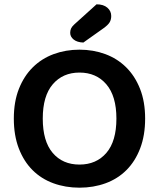

<svg xmlns="http://www.w3.org/2000/svg" viewBox="-20 -853 736 889"><path d="M652 -304Q652 -226 629 -166Q606 -106 565.5 -65.5Q525 -25 469 -4.5Q413 16 348 16Q283 16 227 -4.5Q171 -25 130.5 -65.5Q90 -106 67 -166Q44 -226 44 -304Q44 -382 67.5 -441.5Q91 -501 132 -541.5Q173 -582 228.5 -602.5Q284 -623 348 -623Q412 -623 467.5 -602.5Q523 -582 564 -541.5Q605 -501 628.5 -441.5Q652 -382 652 -304ZM519 -304Q519 -408 472.5 -462.5Q426 -517 348 -517Q271 -517 224.5 -463Q178 -409 178 -304Q178 -199 224 -145Q270 -91 348 -91Q426 -91 472.5 -145Q519 -199 519 -304ZM427 -833Q459 -833 477 -817.5Q495 -802 495 -779Q495 -762 487.5 -749.5Q480 -737 459 -722L366 -656Q337 -657 321 -670Q305 -683 305 -701Q305 -712 309 -721Q313 -730 324 -740Z"/></svg>

Font: Baloo 2 SemiBold
Style: Regular
Weight: 600
Designer: Sarang Kulkarni and Ek Type
Foundry: Ek Type
Version: Version 1.640;hotconv 1.0.111;makeotfexe 2.5.65597; ttfautoh